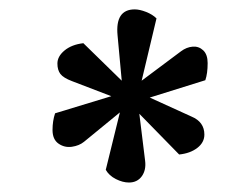

<svg xmlns="http://www.w3.org/2000/svg" viewBox="-20 -802 513 405"><path d="M236.8 -631.8 228 -727.1Q222.7 -782.2 264.2 -782.2Q274.4 -782.2 288.1 -776.9Q301.8 -771.5 310.1 -763.2L278.8 -631.8L361.8 -693.8Q373.5 -702.6 386.5 -703.6Q399.4 -704.6 408.7 -695.8Q418 -687 418 -668.9Q418 -647 413.1 -632.8L295.9 -596.2L383.8 -556.2Q411.1 -544.9 411.1 -518.1Q411.1 -501.5 396.2 -490Q381.3 -478.5 357.9 -476.1L273.9 -562L286.1 -462.9Q288.6 -443.4 279.1 -430.2Q269.5 -417 252 -417Q238.8 -417 224.4 -424.3Q210 -431.6 203.1 -443.8L232.9 -564.9L157.2 -502.9Q147 -494.6 131.6 -492.4Q116.2 -490.2 103.5 -499Q90.8 -507.8 90.8 -527.8Q90.8 -546.9 96.2 -563L214.8 -599.1L131.8 -630.9Q113.8 -637.7 107.4 -646Q101.1 -654.3 101.1 -668Q101.1 -683.1 116.2 -695.6Q131.3 -708 155.8 -710.9Z"/></svg>

Font: Literata Book
Style: Bold Italic
Weight: 700
Italic angle: -3°
Designer: Latin by Veronika Burian and Jose Scaglione. Greek by Irene Vlachou. Cyrillic by Vera Evstafieva
Foundry: TypeTogether
Version: Version 1.003;PS 001.003;hotconv 1.0.88;makeotf.lib2.5.64775